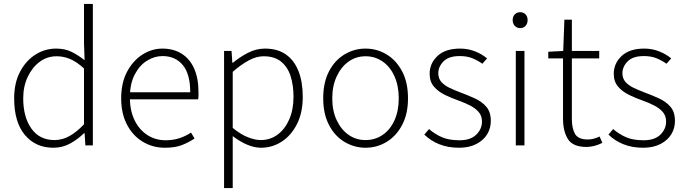

<svg xmlns="http://www.w3.org/2000/svg" viewBox="-20 -739 3486 976"><path d="M251 12Q161 12 106.5 -53Q52 -118 52 -239Q52 -317 81.5 -373.5Q111 -430 159.5 -461Q208 -492 265 -492Q309 -492 341.5 -476.5Q374 -461 410 -433L407 -521V-719H452V0H414L410 -62H407Q378 -33 338.5 -10.5Q299 12 251 12ZM257 -27Q297 -27 333.5 -47.5Q370 -68 407 -107V-391Q370 -425 336.5 -439Q303 -453 268 -453Q220 -453 182 -425Q144 -397 121 -348.5Q98 -300 98 -239Q98 -144 139.5 -85.5Q181 -27 257 -27Z M818 12Q757 12 706.5 -18Q656 -48 626 -104.5Q596 -161 596 -239Q596 -318 626 -374.5Q656 -431 704 -461.5Q752 -492 805 -492Q862 -492 903.5 -466Q945 -440 967 -390.5Q989 -341 989 -270Q989 -261 989 -252Q989 -243 987 -234H624V-270H947Q947 -363 909 -408.5Q871 -454 806 -454Q766 -454 728 -431Q690 -408 665 -360.5Q640 -313 640 -241Q641 -174 665 -126Q689 -78 730 -52Q771 -26 822 -26Q861 -26 893.5 -37Q926 -48 951 -65L969 -35Q941 -16 906 -2Q871 12 818 12Z M1119 217V-480H1157L1161 -420H1164Q1199 -449 1240.5 -470.5Q1282 -492 1327 -492Q1391 -492 1433.5 -462Q1476 -432 1497.5 -377Q1519 -322 1519 -247Q1519 -166 1489.5 -108Q1460 -50 1412 -19Q1364 12 1307 12Q1273 12 1236.5 -3.5Q1200 -19 1163 -47V42V217ZM1305 -27Q1354 -27 1391.5 -55Q1429 -83 1450.5 -132.5Q1472 -182 1472 -247Q1472 -306 1457 -352.5Q1442 -399 1408.5 -426Q1375 -453 1320 -453Q1284 -453 1245.5 -432.5Q1207 -412 1163 -374V-89Q1204 -55 1241 -41Q1278 -27 1305 -27Z M1838 12Q1781 12 1731.5 -17.5Q1682 -47 1652.5 -103.5Q1623 -160 1623 -239Q1623 -320 1652.5 -376.5Q1682 -433 1731.5 -462.5Q1781 -492 1838 -492Q1896 -492 1945 -462.5Q1994 -433 2024 -376.5Q2054 -320 2054 -239Q2054 -160 2024 -103.5Q1994 -47 1945 -17.5Q1896 12 1838 12ZM1838 -27Q1887 -27 1925.5 -53.5Q1964 -80 1985.5 -128Q2007 -176 2007 -239Q2007 -302 1985.5 -350.5Q1964 -399 1925.5 -426Q1887 -453 1838 -453Q1790 -453 1752 -426Q1714 -399 1691.5 -350.5Q1669 -302 1669 -239Q1669 -176 1691.5 -128Q1714 -80 1752 -53.5Q1790 -27 1838 -27Z M2313 12Q2257 12 2212.5 -6Q2168 -24 2137 -55L2161 -83Q2191 -57 2226.5 -41.5Q2262 -26 2316 -26Q2372 -26 2401 -54.5Q2430 -83 2430 -121Q2430 -151 2412.5 -170.5Q2395 -190 2368 -203.5Q2341 -217 2313 -227Q2276 -240 2242 -256.5Q2208 -273 2186 -298.5Q2164 -324 2164 -364Q2164 -417 2204 -454.5Q2244 -492 2319 -492Q2359 -492 2394.5 -478Q2430 -464 2456 -442L2432 -415Q2408 -432 2381 -443Q2354 -454 2317 -454Q2261 -454 2234.5 -427Q2208 -400 2208 -367Q2208 -340 2223.5 -322.5Q2239 -305 2264 -293Q2289 -281 2318 -270Q2356 -256 2392.5 -239.5Q2429 -223 2452 -196.5Q2475 -170 2475 -124Q2475 -87 2456.5 -56.5Q2438 -26 2401.5 -7Q2365 12 2313 12Z M2602 0V-480H2646V0ZM2624 -596Q2608 -596 2597 -607.5Q2586 -619 2586 -637Q2586 -655 2597 -666Q2608 -677 2624 -677Q2641 -677 2651.5 -666Q2662 -655 2662 -637Q2662 -619 2651.5 -607.5Q2641 -596 2624 -596Z M2962 8Q2892 8 2867 -32Q2842 -72 2842 -136V-442H2767V-476L2843 -480L2849 -639H2887V-480H3026V-442H2887V-133Q2887 -87 2903 -58.5Q2919 -30 2968 -30Q2982 -30 2996.5 -33.5Q3011 -37 3028 -45L3042 -13Q3023 -3 3002 2.5Q2981 8 2962 8Z M3249 12Q3193 12 3148.5 -6Q3104 -24 3073 -55L3097 -83Q3127 -57 3162.5 -41.5Q3198 -26 3252 -26Q3308 -26 3337 -54.5Q3366 -83 3366 -121Q3366 -151 3348.5 -170.5Q3331 -190 3304 -203.5Q3277 -217 3249 -227Q3212 -240 3178 -256.5Q3144 -273 3122 -298.5Q3100 -324 3100 -364Q3100 -417 3140 -454.5Q3180 -492 3255 -492Q3295 -492 3330.5 -478Q3366 -464 3392 -442L3368 -415Q3344 -432 3317 -443Q3290 -454 3253 -454Q3197 -454 3170.5 -427Q3144 -400 3144 -367Q3144 -340 3159.5 -322.5Q3175 -305 3200 -293Q3225 -281 3254 -270Q3292 -256 3328.5 -239.5Q3365 -223 3388 -196.5Q3411 -170 3411 -124Q3411 -87 3392.5 -56.5Q3374 -26 3337.5 -7Q3301 12 3249 12Z"/></svg>

Font: Mada Light
Style: Regular
Weight: 300
Designer: Khaled Hosny
Version: Version 1.5